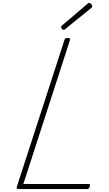

<svg xmlns="http://www.w3.org/2000/svg" viewBox="-20 -1295 745 1315"><path d="M110 0Q90 0 95 -15L421 -1020Q423 -1028 427.5 -1031.5Q432 -1035 444 -1035Q454 -1035 458 -1031.5Q462 -1028 459 -1020L140 -35H584Q595 -35 596 -30.5Q597 -26 595 -18Q592 -8 587.5 -4Q583 0 574 0ZM417 -1090Q411 -1090 405 -1096.5Q399 -1103 399 -1109Q399 -1111 399.5 -1113.5Q400 -1116 402 -1118L577 -1267Q581 -1270 583.5 -1272.5Q586 -1275 590 -1275Q595 -1275 600 -1271.5Q605 -1268 608 -1262.5Q611 -1257 611 -1252Q611 -1249 610.5 -1247Q610 -1245 607 -1242L428 -1097Q424 -1094 422 -1092Q420 -1090 417 -1090Z"/></svg>

Font: Playwrite CO Thin
Style: Regular
Weight: 250
Version: Version 1.002